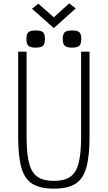

<svg xmlns="http://www.w3.org/2000/svg" viewBox="-20 -1107 640 1141"><path d="M300 14Q220 14 173.5 -14Q127 -42 107.5 -109.5Q88 -177 88 -293V-800H138V-293Q138 -194 153 -137Q168 -80 203.5 -56Q239 -32 300 -32Q362 -32 397 -56Q432 -80 447 -137Q462 -194 462 -293V-800H512V-293Q512 -177 492.5 -109.5Q473 -42 427 -14Q381 14 300 14ZM408 -824Q377 -824 365 -835Q353 -846 353 -876Q353 -905 365 -915.5Q377 -926 408 -926Q440 -926 451.5 -915.5Q463 -905 463 -876Q463 -846 451.5 -835Q440 -824 408 -824ZM192 -824Q161 -824 149 -835Q137 -846 137 -876Q137 -905 149 -915.5Q161 -926 192 -926Q224 -926 235.5 -915.5Q247 -905 247 -876Q247 -846 235.5 -835Q224 -824 192 -824ZM300 -940 170 -1055 208 -1085 300 -1004 391 -1087 430 -1057Z"/></svg>

Font: Victor Mono Thin
Style: Regular
Weight: 100
Monospace: yes
Designer: Rune Bjørnerås
Version: Version 1.561;gftools[0.9.30]